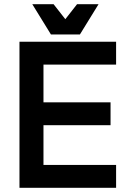

<svg xmlns="http://www.w3.org/2000/svg" viewBox="-20 -900 620 920"><path d="M73.3 0V-700H188.3V0ZM132.3 0V-109.7H536.3V0ZM132.3 -300V-409.7H509.7V-300ZM132.3 -590.3V-700H536.3V-590.3ZM134.7 -880H236.7L293 -808L349.3 -880H452.3L363 -735H224Z"/></svg>

Font: Fustat
Style: Regular
Weight: 400
Designer: Mohamed Gaber, Khaled Hosny, Laura Garcia Mut
Foundry: Kief Type Foundry, Alif Type Foundry, Hard Type Foundry
Version: Version 1.007